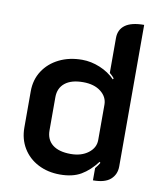

<svg xmlns="http://www.w3.org/2000/svg" viewBox="-81 -776 724 851"><g transform="rotate(10 281.0 -350.0)"><path d="M55 -169V-332Q55 -384 81 -424Q107 -464 152.5 -486.5Q198 -509 256 -509Q296 -509 336 -492.5Q376 -476 404 -447L407 -452Q401 -460 386 -473V-630Q386 -668 414 -688.5Q442 -709 499 -709V-72Q499 -36 474 -13.5Q449 9 395 9V-46Q408 -62 414 -73L410 -77Q378 -35 340.5 -13Q303 9 246 9Q191 9 147.5 -13.5Q104 -36 79.5 -76.5Q55 -117 55 -169ZM387 -171V-330Q387 -365 357 -388.5Q327 -412 277 -412Q224 -412 195.5 -389Q167 -366 167 -325V-176Q167 -134 195.5 -111.5Q224 -89 277 -89Q325 -89 356 -112.5Q387 -136 387 -171Z"/></g></svg>

Font: K2D SemiBold
Style: Regular
Weight: 600
Designer: Katatrad Aksorn Co.,Ltd.
Foundry: Cadson Demak Co.,Ltd.
Version: Version 1.000; ttfautohint (v1.6)